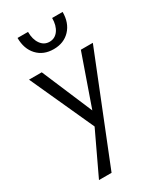

<svg xmlns="http://www.w3.org/2000/svg" viewBox="-233 -739 935 1110"><g transform="rotate(-30 235.0 -184.5)"><path d="M85 -658H155Q155 -608 177 -577Q199 -546 235 -546Q272 -546 294 -577Q316 -608 316 -658H386Q386 -585 344.5 -541Q303 -497 235 -497Q167 -497 126 -541Q85 -585 85 -658ZM368 -416H448L166 289H82L215 8L22 -416H107L250 -79Z"/></g></svg>

Font: EauTestText Medium
Style: Regular
Weight: 500
Designer: Christian Thalmann (Catharsis Fonts)
Version: Version 0.001;PS 000.001;hotconv 1.0.88;makeotf.lib2.5.64775